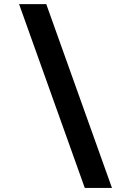

<svg xmlns="http://www.w3.org/2000/svg" viewBox="-20 -780 640 938"><path d="M527 138.1 206 -759.9H73.2L394.2 138.1Z"/></svg>

Font: Margiela Mono Bold
Style: Regular
Weight: 700
Designer: Mike Abbink, Paul van der Laan, Pieter van Rosmalen
Foundry: Bold Monday
Version: Version 2.003 2021